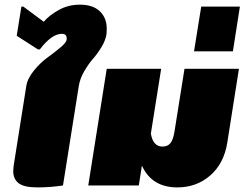

<svg xmlns="http://www.w3.org/2000/svg" viewBox="-20 -795 1052 823"><path d="M36.7 -61.7Q36.7 -68.3 38.3 -83.3L92.5 -425Q97.5 -458.3 125.4 -492.5Q153.3 -526.7 183.3 -548.3Q213.3 -570 238.8 -591.2Q264.2 -612.5 265.8 -625V-630.8Q265.8 -650 245 -650Q201.7 -650 150.8 -583.3H142.5L51.7 -641.7L71.7 -766.7H80L167.5 -701.7Q190.8 -729.2 231.7 -752.1Q272.5 -775 322.5 -775Q378.3 -775 407.9 -746.7Q437.5 -718.3 437.5 -672.5Q437.5 -657.5 436.7 -650Q432.5 -621.7 414.6 -592.5Q396.7 -563.3 377.9 -542.1Q359.2 -520.8 340.8 -489.2Q322.5 -457.5 317.5 -425L250 0Q196.7 8.3 140 8.3Q83.3 8.3 60 -9.6Q36.7 -27.5 36.7 -61.7Z M358.3 0 437.5 -500H670.8L626.7 -222.5Q635.8 -166.7 676.7 -166.7Q698.3 -166.7 710.4 -181.2Q722.5 -195.8 728.3 -233.3L770.8 -500H1004.2L954.2 -183.3Q940 -94.2 881.2 -42.9Q822.5 8.3 740 8.3Q630.8 8.3 588.3 -85L575 0Z M811.7 -575 842.5 -766.7H1008.3L978.3 -575Z"/></svg>

Font: BoonTook
Style: Italic
Weight: 400
Italic angle: -9°
Designer: Sungsit Sawaiwan
Foundry: FontUni
Version: Version 3.0